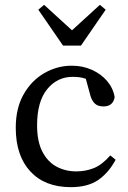

<svg xmlns="http://www.w3.org/2000/svg" viewBox="-20 -759 528 792"><path d="M272 13Q165 13 105 -52Q45 -117 45 -232Q45 -313 77.5 -370Q110 -427 163 -457.5Q216 -488 276 -488Q321 -488 359 -471Q397 -454 422 -424.5Q447 -395 453 -358Q446 -320 407 -320Q382 -320 369.5 -333.5Q357 -347 352 -368L334 -434Q320 -439 306 -440.5Q292 -442 280 -442Q216 -442 174.5 -391Q133 -340 133 -242Q133 -175 155 -133Q177 -91 213.5 -71.5Q250 -52 295 -52Q333 -52 367 -65.5Q401 -79 435 -118L457 -100Q428 -46 385 -16.5Q342 13 272 13ZM162 -739 277 -634 392 -739 416 -719 314 -571H240L138 -719Z"/></svg>

Font: Source Serif 4
Style: Regular
Weight: 400
Designer: Frank Grießhammer
Foundry: Adobe
Version: Version 4.005;hotconv 1.1.0;makeotfexe 2.6.0